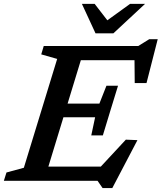

<svg xmlns="http://www.w3.org/2000/svg" viewBox="-42 -936 836 994"><path d="M254 -631 171.5 -654.5 184.5 -698H399L186 0H-22L-8.5 -43L81.5 -67.5ZM654 -661 676 -624.5H308L331.5 -698H674L730.5 -733H774.5L716.5 -506H655.5ZM489 37.5 463 0H118L141.5 -73.5H510.5L446.5 -37.5L609.5 -213L669.5 -210.5L539.5 37.5ZM490.5 -235H430.5L450.5 -329H218.5L240.5 -399.5H472.5L509 -492H569L529.5 -363.5ZM709 -916 545 -763.5H452.5L382 -916H448L522.5 -819.5H498L631.5 -916Z"/></svg>

Font: Newsreader 9pt Medium
Style: Italic
Weight: 500
Italic angle: -17°
Designer: Hugues Gentile
Foundry: Production Type
Version: Version 1.003